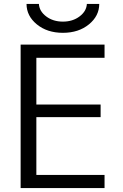

<svg xmlns="http://www.w3.org/2000/svg" viewBox="-20 -957 627 977"><path d="M165 -663V-425H492V-361H165V-67H512V0H85V-730H512V-663ZM115 -937H178Q180 -900 215 -873.5Q250 -847 300 -847Q350 -847 385 -873.5Q420 -900 422 -937H485Q485 -876 432.5 -833Q380 -790 300 -790Q220 -790 167.5 -833Q115 -876 115 -937Z"/></svg>

Font: Mplus 1p
Style: Regular
Weight: 400
Version: Version 1.061